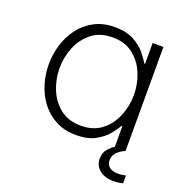

<svg xmlns="http://www.w3.org/2000/svg" viewBox="-126 -652 880 920"><g transform="rotate(20 314.5 -192.0)"><path d="M551 156Q504 156 478 133.5Q452 111 452 77Q452 47 468.5 28Q485 9 501 -1V-106H497Q487 -88 465 -60.5Q443 -33 404.5 -11.5Q366 10 307 10Q247 10 202.5 -13.5Q158 -37 128 -76Q98 -115 83 -164.5Q68 -214 68 -265Q68 -316 83 -365Q98 -414 128 -453.5Q158 -493 202.5 -516.5Q247 -540 307 -540Q366 -540 404.5 -518.5Q443 -497 465 -469.5Q487 -442 497 -424H501V-530H556V0Q556 0 541.5 7.5Q527 15 513 30Q499 45 499 68Q499 89 514 102Q529 115 559 115Q574 115 586 112.5Q598 110 598 110V150Q598 150 584.5 153Q571 156 551 156ZM313 -490Q249 -490 207 -457Q165 -424 144 -372.5Q123 -321 123 -265Q123 -209 144 -157.5Q165 -106 207 -73Q249 -40 313 -40Q376 -40 418 -73Q460 -106 481 -157.5Q502 -209 502 -265Q502 -321 481 -372.5Q460 -424 418 -457Q376 -490 313 -490Z"/></g></svg>

Font: Be Vietnam Pro ExtraLight
Style: Regular
Weight: 200
Designer: Lam Bao, Tony Le, Vietanh Nguyen
Foundry: Yellow Type Foundry
Version: Version 1.002; ttfautohint (v1.8.3)